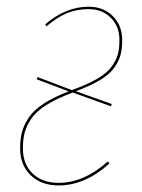

<svg xmlns="http://www.w3.org/2000/svg" viewBox="-20 -548 427 577"><path d="M347.2 -427.7Q347.2 -401.9 342.5 -383.8Q337.9 -365.7 324.2 -345.7Q310.5 -325.7 281.7 -308.1Q252.9 -290.5 208 -273.9L315.9 -235.4L313.5 -228.5L198.7 -270Q150.4 -252 119.4 -232.4Q88.4 -212.9 73.7 -190.9Q59.1 -168.9 54 -148.9Q48.8 -128.9 48.8 -102.1Q48.8 -54.2 78.1 -26.4Q107.4 1.5 156.2 1.5Q232.4 1.5 304.2 -63L308.6 -56.6Q235.8 9.3 156.2 9.3Q104 9.3 72.3 -21.2Q40.5 -51.8 40.5 -102.1Q40.5 -129.9 45.9 -150.6Q51.3 -171.4 65.9 -193.8Q80.6 -216.3 110.6 -236.1Q140.6 -255.9 186.5 -273.4L90.3 -309.6L92.8 -316.4L195.8 -277.3Q242.2 -293.9 271.7 -311Q301.3 -328.1 315.4 -347.7Q329.6 -367.2 334.2 -384.8Q338.9 -402.3 338.9 -427.7Q338.9 -468.8 313 -494.6Q287.1 -520.5 246.1 -520.5Q210 -520.5 180.4 -508.1Q150.9 -495.6 119.6 -468.8L115.7 -474.6Q177.2 -527.8 246.6 -527.8Q291 -527.8 319.1 -499.5Q347.2 -471.2 347.2 -427.7Z"/></svg>

Font: Fira Sans Compressed Eight
Style: Italic
Weight: 100
Width: 3
Italic angle: -8°
Designer: Carrois Corporate & Edenspiekermann AG
Foundry: Carrois Corporate GbR & Edenspiekermann AG
Version: Version 4.203;PS 004.203;hotconv 1.0.88;makeotf.lib2.5.64775